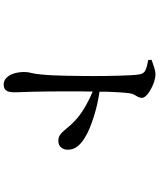

<svg xmlns="http://www.w3.org/2000/svg" viewBox="69 -885 862 1040"><g transform="rotate(90 500.0 -365.0)"><path d="M304 -755Q325 -762 345 -769Q365 -776 383 -776Q401 -776 422.5 -769Q444 -762 464.5 -750.5Q485 -739 497.5 -726.5Q510 -714 510 -703Q510 -691 505 -682Q500 -673 494 -663Q488 -653 485 -635Q482 -611 480 -580Q478 -549 477 -515Q477 -494 477 -473Q546 -463 609 -443Q681 -421 725 -394Q754 -377 772.5 -354.5Q791 -332 791 -300Q791 -280 778.5 -265Q766 -250 744 -250Q725 -250 712.5 -258Q700 -266 688 -280.5Q676 -295 659 -314.5Q642 -334 616 -356Q586 -380 548 -401Q517 -419 476 -436Q476 -408 475 -373Q475 -331 475 -283.5Q475 -236 475.5 -191Q476 -146 477 -108Q478 -72 479 -48Q480 -24 480 -12Q480 18 470.5 32Q461 46 437 46Q416 46 400.5 30Q385 14 377.5 -11.5Q370 -37 370 -66Q370 -84 375 -103Q380 -122 383 -153Q386 -181 388 -219.5Q390 -258 390.5 -299.5Q391 -341 391.5 -378.5Q392 -416 392 -441Q392 -472 391.5 -507.5Q391 -543 390 -577.5Q389 -612 387.5 -641.5Q386 -671 383 -688Q380 -713 360 -722Q340 -731 305 -737Z"/></g></svg>

Font: Early Summer Mincho SemiBold
Style: Regular
Weight: 600
Designer: GuiWonder
Version: Version 1.002